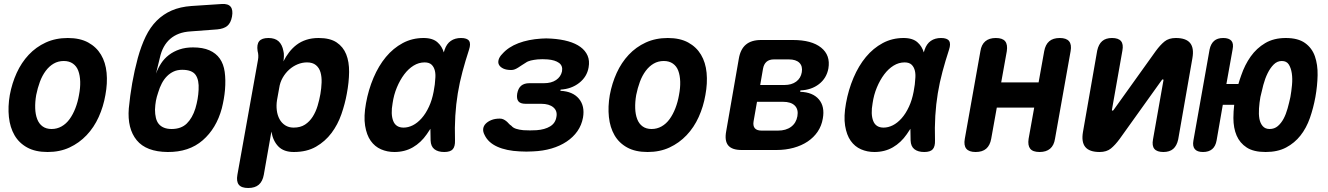

<svg xmlns="http://www.w3.org/2000/svg" viewBox="-20 -750 6640 960"><path d="M218 10Q157 10 116 -12.5Q75 -35 52.5 -74Q30 -113 24.5 -165Q19 -217 29 -275Q40 -334 63.5 -385.5Q87 -437 123.5 -476Q160 -515 209 -537.5Q258 -560 319 -560Q380 -560 421 -537.5Q462 -515 485 -476.5Q508 -438 513 -386Q518 -334 507 -275Q497 -217 473.5 -165Q450 -113 413 -74Q376 -35 327.5 -12.5Q279 10 218 10ZM238 -105Q265 -105 288 -118Q311 -131 328 -154.5Q345 -178 357 -209Q369 -240 375 -275Q382 -311 381 -342Q380 -373 371.5 -396Q363 -419 344.5 -432Q326 -445 299 -445Q271 -445 248.5 -432Q226 -419 208.5 -395.5Q191 -372 179.5 -341Q168 -310 161 -275Q155 -240 156 -209Q157 -178 166 -154.5Q175 -131 193 -118Q211 -105 238 -105Z M1066 -603 933 -593Q900 -591 875 -581.5Q850 -572 831 -555.5Q812 -539 799 -515.5Q786 -492 779 -460L760 -382Q770 -409 785.5 -433Q801 -457 824.5 -475Q848 -493 878 -503Q908 -513 945 -513Q994 -513 1027 -498.5Q1060 -484 1079 -457Q1098 -430 1103.5 -390.5Q1109 -351 1105 -301Q1103 -278 1099 -255Q1095 -232 1089 -208Q1062 -108 993.5 -48.5Q925 11 818 10Q711 9 663.5 -49Q616 -107 624 -208Q630 -271 641 -334Q652 -397 669 -460Q686 -521 708.5 -567.5Q731 -614 763.5 -646.5Q796 -679 838.5 -697.5Q881 -716 937 -720L1089 -730Q1121 -732 1133.5 -716Q1146 -700 1140 -667Q1134 -635 1116.5 -620.5Q1099 -606 1066 -603ZM838 -105Q886 -105 914 -132.5Q942 -160 957 -208Q964 -232 968 -255Q972 -278 973 -301Q976 -350 958 -375.5Q940 -401 891 -401Q867 -401 848.5 -392.5Q830 -384 815 -369Q800 -354 789 -333Q778 -312 771 -288Q763 -265 759.5 -245.5Q756 -226 755 -202Q755 -179 759.5 -160.5Q764 -142 774 -130Q784 -118 800 -111.5Q816 -105 838 -105Z M1397 -443Q1409 -467 1425.5 -488.5Q1442 -510 1463 -526Q1484 -542 1511.5 -551Q1539 -560 1573 -560Q1630 -560 1663 -538Q1696 -516 1711 -478.5Q1726 -441 1725.5 -390Q1725 -339 1714 -281Q1705 -231 1687 -179Q1669 -127 1637.5 -85Q1606 -43 1560 -16.5Q1514 10 1449 10Q1399 10 1372 -17.5Q1345 -45 1337 -92L1299 124Q1293 157 1274 173.5Q1255 190 1221 190Q1187 190 1174 173.5Q1161 157 1167 124L1270 -451Q1272 -462 1271.5 -473Q1271 -484 1268 -495Q1263 -528 1276 -544Q1289 -560 1322 -560Q1355 -560 1373 -543.5Q1391 -527 1397 -495Q1400 -485 1399.5 -469Q1399 -453 1397 -443ZM1515 -438Q1491 -438 1468 -428.5Q1445 -419 1426 -402Q1407 -385 1393.5 -361.5Q1380 -338 1376 -310L1365 -249Q1361 -223 1364 -198.5Q1367 -174 1377.5 -154.5Q1388 -135 1406 -123.5Q1424 -112 1448 -112Q1482 -112 1505 -127Q1528 -142 1543.5 -166.5Q1559 -191 1568 -221Q1577 -251 1582 -280Q1587 -309 1588 -337.5Q1589 -366 1582.5 -388.5Q1576 -411 1559.5 -424.5Q1543 -438 1515 -438Z M1952 10Q1916 10 1885 -3.5Q1854 -17 1833.5 -46Q1813 -75 1805.5 -121.5Q1798 -168 1810 -234Q1822 -301 1847.5 -361Q1873 -421 1909.5 -465Q1946 -509 1993.5 -534.5Q2041 -560 2098 -560Q2145 -560 2169 -537Q2190 -518 2199 -488Q2201 -494 2203 -501Q2213 -531 2234 -545.5Q2255 -560 2285 -560Q2316 -560 2325.5 -545.5Q2335 -531 2325 -501Q2307 -446 2292.5 -392Q2278 -338 2269 -283.5Q2260 -229 2256.5 -171Q2253 -113 2255 -48Q2256 -18 2244 -4Q2232 10 2201 10Q2170 10 2152 -4Q2134 -18 2133 -48Q2132 -78 2132 -106Q2123 -92 2114 -79Q2085 -37 2044.5 -13.5Q2004 10 1952 10ZM1998 -112Q2021 -112 2044 -123.5Q2067 -135 2088 -158.5Q2109 -182 2125 -217Q2140 -249 2148 -291L2150 -303Q2155 -328 2156 -352Q2159 -377 2154.5 -396Q2150 -415 2138 -426.5Q2126 -438 2103 -438Q2074 -438 2048 -422Q2022 -406 2001 -378Q1980 -350 1964.5 -313Q1949 -276 1943 -234Q1933 -179 1946 -145.5Q1959 -112 1998 -112Z M2492 -481Q2522 -515 2572 -534Q2622 -553 2686 -557Q2699 -558 2711.5 -558Q2724 -558 2736 -557Q2784 -554 2821 -543.5Q2858 -533 2882.5 -515Q2907 -497 2918 -471.5Q2929 -446 2923 -413Q2915 -366 2876 -335.5Q2837 -305 2783 -302L2782 -296Q2844 -293 2874.5 -256.5Q2905 -220 2895 -162Q2888 -124 2867 -94Q2846 -64 2813 -42Q2780 -20 2737.5 -7.5Q2695 5 2645 7Q2629 8 2612 8Q2595 8 2579 7Q2512 4 2466.5 -16.5Q2421 -37 2403 -75Q2394 -92 2396 -106.5Q2398 -121 2409 -132Q2420 -143 2437.5 -150Q2455 -157 2479 -157Q2489 -157 2496.5 -153.5Q2504 -150 2510.5 -145Q2517 -140 2523 -133Q2529 -126 2537 -121Q2545 -111 2560.5 -106Q2576 -101 2597 -99Q2613 -98 2630 -98Q2647 -98 2663 -99Q2704 -102 2730.5 -118Q2757 -134 2762 -165Q2768 -195 2747 -213Q2726 -231 2686 -231H2608Q2582 -231 2572 -243.5Q2562 -256 2566 -282Q2571 -309 2586 -321.5Q2601 -334 2627 -334H2700Q2737 -334 2760.5 -350Q2784 -366 2790 -393Q2795 -421 2775 -435.5Q2755 -450 2718 -453Q2705 -454 2692.5 -454Q2680 -454 2668 -453Q2649 -451 2634 -447.5Q2619 -444 2608 -436Q2598 -430 2589 -424Q2580 -418 2571.5 -412.5Q2563 -407 2554.5 -403.5Q2546 -400 2536 -400Q2512 -400 2497 -407Q2482 -414 2475.5 -425Q2469 -436 2473 -451Q2477 -466 2492 -481Z M3218 10Q3157 10 3116 -12.5Q3075 -35 3052.5 -74Q3030 -113 3024.5 -165Q3019 -217 3029 -275Q3040 -334 3063.5 -385.5Q3087 -437 3123.5 -476Q3160 -515 3209 -537.5Q3258 -560 3319 -560Q3380 -560 3421 -537.5Q3462 -515 3485 -476.5Q3508 -438 3513 -386Q3518 -334 3507 -275Q3497 -217 3473.5 -165Q3450 -113 3413 -74Q3376 -35 3327.5 -12.5Q3279 10 3218 10ZM3238 -105Q3265 -105 3288 -118Q3311 -131 3328 -154.5Q3345 -178 3357 -209Q3369 -240 3375 -275Q3382 -311 3381 -342Q3380 -373 3371.5 -396Q3363 -419 3344.5 -432Q3326 -445 3299 -445Q3271 -445 3248.5 -432Q3226 -419 3208.5 -395.5Q3191 -372 3179.5 -341Q3168 -310 3161 -275Q3155 -240 3156 -209Q3157 -178 3166 -154.5Q3175 -131 3193 -118Q3211 -105 3238 -105Z M3688 0Q3640 0 3621 -23Q3602 -46 3611 -94L3674 -456Q3682 -504 3709.5 -527Q3737 -550 3785 -550H3945Q4038 -550 4085.5 -512Q4133 -474 4122 -408Q4113 -359 4075 -329.5Q4037 -300 3982 -298L3981 -291Q4044 -289 4074.5 -253Q4105 -217 4094 -157Q4088 -121 4068.5 -92Q4049 -63 4018.5 -42.5Q3988 -22 3948 -11Q3908 0 3862 0ZM3765 -241 3748 -144Q3744 -121 3754 -109Q3764 -97 3788 -97H3870Q3910 -97 3935.5 -116Q3961 -135 3967 -169Q3973 -203 3954 -222Q3935 -241 3895 -241ZM3850 -453Q3826 -453 3812.5 -441Q3799 -429 3795 -406L3781 -325H3902Q3938 -325 3961 -342Q3984 -359 3989 -389Q3994 -419 3977 -436Q3960 -453 3924 -453Z M4352 10Q4316 10 4285 -3.5Q4254 -17 4233.5 -46Q4213 -75 4205.5 -121.5Q4198 -168 4210 -234Q4222 -301 4247.5 -361Q4273 -421 4309.5 -465Q4346 -509 4393.5 -534.5Q4441 -560 4498 -560Q4545 -560 4569 -537Q4590 -518 4599 -488Q4601 -494 4603 -501Q4613 -531 4634 -545.5Q4655 -560 4685 -560Q4716 -560 4725.5 -545.5Q4735 -531 4725 -501Q4707 -446 4692.5 -392Q4678 -338 4669 -283.5Q4660 -229 4656.5 -171Q4653 -113 4655 -48Q4656 -18 4644 -4Q4632 10 4601 10Q4570 10 4552 -4Q4534 -18 4533 -48Q4532 -78 4532 -106Q4523 -92 4514 -79Q4485 -37 4444.5 -13.5Q4404 10 4352 10ZM4398 -112Q4421 -112 4444 -123.5Q4467 -135 4488 -158.5Q4509 -182 4525 -217Q4540 -249 4548 -291L4550 -303Q4555 -328 4556 -352Q4559 -377 4554.5 -396Q4550 -415 4538 -426.5Q4526 -438 4503 -438Q4474 -438 4448 -422Q4422 -406 4401 -378Q4380 -350 4364.5 -313Q4349 -276 4343 -234Q4333 -179 4346 -145.5Q4359 -112 4398 -112Z M4858 10Q4825 10 4811.5 -6.5Q4798 -23 4804 -56L4882 -494Q4887 -527 4906.5 -543.5Q4926 -560 4959 -560Q4993 -560 5006 -543.5Q5019 -527 5014 -494L4986 -338H5173L5201 -494Q5207 -527 5226 -543.5Q5245 -560 5279 -560Q5312 -560 5325.5 -543.5Q5339 -527 5333 -494L5255 -56Q5250 -23 5230.5 -6.5Q5211 10 5178 10Q5144 10 5131 -6.5Q5118 -23 5123 -56L5151 -212H4964L4936 -56Q4930 -23 4911 -6.5Q4892 10 4858 10Z M5395 -91 5466 -497Q5473 -529 5491 -544.5Q5509 -560 5540 -560Q5572 -560 5585 -544.5Q5598 -529 5592 -497L5540 -203Q5539 -200 5539.5 -198.5Q5540 -197 5543 -197Q5545 -197 5546.5 -198.5Q5548 -200 5550 -203L5759 -495Q5781 -525 5802.5 -542.5Q5824 -560 5859 -560Q5910 -560 5930.5 -535Q5951 -510 5942 -459L5871 -53Q5864 -21 5846 -5.5Q5828 10 5797 10Q5765 10 5752 -5.5Q5739 -21 5745 -53L5797 -347Q5798 -350 5797 -351.5Q5796 -353 5794 -353Q5792 -353 5790.5 -351.5Q5789 -350 5787 -347L5578 -55Q5556 -25 5534.5 -7.5Q5513 10 5478 10Q5427 10 5406.5 -15Q5386 -40 5395 -91Z M6143 -503 6112 -330H6172Q6178 -351 6186 -373Q6204 -426 6233.5 -467.5Q6263 -509 6306 -534.5Q6349 -560 6409 -560Q6470 -560 6505 -535Q6540 -510 6554.5 -468.5Q6569 -427 6568 -374Q6567 -321 6557 -265Q6547 -210 6529.5 -160Q6512 -110 6482.5 -72.5Q6453 -35 6410.5 -12.5Q6368 10 6308 10Q6248 10 6213.5 -12.5Q6179 -35 6163 -72.5Q6147 -110 6147 -160Q6147 -192 6151 -226H6094L6063 -48Q6058 -19 6041 -4.5Q6024 10 5995 10Q5966 10 5954 -4.5Q5942 -19 5947 -47L6028 -503Q6034 -531 6050.5 -545.5Q6067 -560 6096 -560Q6125 -560 6137 -546Q6149 -532 6143 -503ZM6328 -105Q6352 -105 6369 -119.5Q6386 -134 6398 -156.5Q6410 -179 6418 -208Q6426 -237 6432 -265Q6437 -293 6440 -325Q6443 -357 6439 -383.5Q6435 -410 6424 -427.5Q6413 -445 6389 -445Q6366 -445 6348.5 -427.5Q6331 -410 6318 -383.5Q6305 -357 6296.5 -325Q6288 -293 6282 -265Q6277 -237 6275 -208Q6273 -179 6277 -156.5Q6281 -134 6293.5 -119.5Q6306 -105 6328 -105Z"/></svg>

Font: Maple Mono
Style: Bold Italic
Weight: 700
Italic angle: -10°
Monospace: yes
Designer: subframe7536
Version: Version 7.000